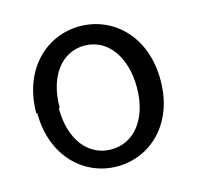

<svg xmlns="http://www.w3.org/2000/svg" viewBox="-91 -655 818 791"><g transform="rotate(-15 318.0 -259.0)"><path d="M53 -259C53 -70 177 40 316 40C455 40 579 -69 579 -258C579 -448 454 -558 314 -558C174 -558 49 -447 49 -256ZM148 -256C148 -387 214 -476 312 -476C410 -476 477 -386 477 -254C477 -122 409 -34 310 -34C211 -34 144 -121 144 -252Z"/></g></svg>

Font: GenEiGothic-pro-Regular
Style: Regular
Weight: 400
Designer: Ryoko NISHIZUKA (kana & ideographs); Paul D. Hunt (Latin, Greek & Cyrillic); Wenlong ZHANG (bopomofo); Sandoll Communica
Foundry: Adobe Systems Incorporated; o_tamon
Version: Version 1.000.140830